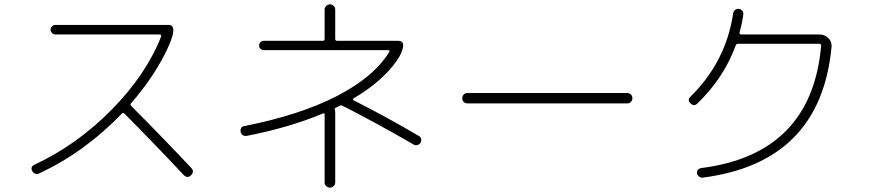

<svg xmlns="http://www.w3.org/2000/svg" viewBox="-20 -812 4040 884"><path d="M158.2 -12.7Q150.4 -8.8 141.1 -12.7Q131.8 -16.6 127.9 -25.4Q119.1 -44.9 138.7 -53.7Q334 -144.5 493.7 -306.6Q653.3 -468.8 721.7 -643.6Q722.7 -646.5 721.2 -649.9Q719.7 -653.3 716.8 -653.3H235.4Q226.6 -653.3 219.7 -659.7Q212.9 -666 212.9 -674.8Q212.9 -683.6 219.2 -690.4Q225.6 -697.3 235.4 -697.3H755.9Q799.8 -697.3 756.8 -600.6Q698.2 -468.8 583 -335.9Q578.1 -330.1 585 -323.2Q719.7 -188.5 861.3 -38.1Q876 -22.5 859.4 -4.9Q843.8 10.7 826.2 -5.9Q670.9 -170.9 552.7 -289.1Q546.9 -294.9 542 -290Q368.2 -109.4 158.2 -12.7Z M1116.2 -186.5Q1092.8 -183.6 1087.9 -205.1Q1085.9 -213.9 1090.3 -222.2Q1094.7 -230.5 1103.5 -231.4Q1358.4 -281.2 1529.8 -369.1Q1701.2 -457 1772.5 -573.2Q1774.4 -575.2 1772.9 -578.1Q1771.5 -581.1 1767.6 -581.1H1195.3Q1186.5 -581.1 1179.7 -586.9Q1172.9 -592.8 1172.9 -602.1Q1172.9 -611.3 1179.2 -617.7Q1185.5 -624 1195.3 -624H1465.8Q1474.6 -624 1474.6 -632.8V-767.6Q1474.6 -777.3 1481.9 -784.7Q1489.3 -792 1499 -792Q1508.8 -792 1516.1 -785.2Q1523.4 -778.3 1523.4 -767.6V-632.8Q1523.4 -624 1532.2 -624H1814.5Q1850.6 -624 1827.1 -568.4Q1819.3 -549.8 1806.6 -532.2Q1739.3 -436.5 1608.4 -359.4Q1602.5 -355.5 1607.4 -350.6Q1761.7 -272.5 1909.2 -185.5Q1917 -181.6 1918.9 -171.9Q1920.9 -162.1 1916 -154.3Q1911.1 -146.5 1900.9 -144Q1890.6 -141.6 1882.8 -147.5Q1719.7 -242.2 1564.5 -321.3L1559.6 -323.2Q1551.8 -329.1 1546.9 -326.2Q1543 -324.2 1535.2 -320.3Q1527.3 -316.4 1524.4 -315.4Q1518.6 -312.5 1522.5 -303.7Q1523.4 -300.8 1523.4 -295.9V28.3Q1523.4 38.1 1516.1 44.9Q1508.8 51.8 1499 51.8Q1489.3 51.8 1481.9 44.9Q1474.6 38.1 1474.6 28.3V-284.2Q1474.6 -292 1467.8 -290Q1312.5 -224.6 1116.2 -186.5Z M2131.8 -335.9Q2122.1 -335.9 2115.2 -342.8Q2108.4 -349.6 2108.4 -359.9Q2108.4 -370.1 2115.2 -377Q2122.1 -383.8 2131.8 -383.8H2868.2Q2877.9 -383.8 2884.8 -377Q2891.6 -370.1 2891.6 -359.9Q2891.6 -349.6 2884.8 -342.8Q2877.9 -335.9 2868.2 -335.9Z M3191.4 -335.9Q3175.8 -320.3 3159.2 -335.9Q3143.6 -350.6 3159.2 -367.2Q3322.3 -527.3 3355.5 -750Q3356.4 -759.8 3364.3 -766.1Q3372.1 -772.5 3381.8 -771Q3391.6 -769.5 3397.5 -762.7Q3403.3 -755.9 3402.3 -746.1Q3397.5 -707 3384.8 -662.1Q3383.8 -659.2 3386.2 -656.2Q3388.7 -653.3 3391.6 -653.3H3752.9Q3777.3 -653.3 3793.9 -636.7Q3810.5 -620.1 3808.6 -596.7Q3758.8 -63.5 3214.8 5.9Q3206.1 6.8 3198.7 1Q3191.4 -4.9 3189.5 -13.7Q3186.5 -33.2 3208 -38.1Q3716.8 -102.5 3760.7 -601.6Q3760.7 -609.4 3752.9 -610.4H3377.9Q3370.1 -610.4 3367.2 -602.5Q3312.5 -453.1 3191.4 -335.9Z"/></svg>

Font: Rounded Mgen+ 2m light
Style: Regular
Weight: 200
Designer: [Source Han Sans]
Ryoko NISHIZUKA  (kana & ideographs); Paul D. Hunt (Latin, Greek & Cyrillic); Wenlong ZHANG  (bopomofo
Version: Version 1.059.20150602